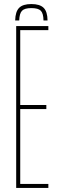

<svg xmlns="http://www.w3.org/2000/svg" viewBox="-20 -929 284 949"><path d="M60 0V-800H219V-780H80V-410H209V-390H80V-20H219V0ZM135 -909Q177 -909 195.8 -890.2Q214.5 -871.5 215 -828H195Q194.5 -862.5 181.8 -875.8Q169 -889 135 -889Q101.5 -889 88.8 -875.8Q76 -862.5 75 -828H55Q56 -871.5 74.5 -890.2Q93 -909 135 -909Z"/></svg>

Font: Big Shoulders Display SC Thin
Style: Regular
Weight: 100
Designer: Patric King
Foundry: XO Type Co
Version: Version 2.002